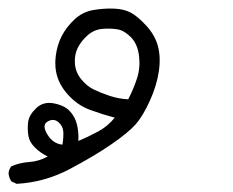

<svg xmlns="http://www.w3.org/2000/svg" viewBox="-37 -127 557 459"><path d="M2.9 312.5 -9.8 306.6Q-15.6 297.9 -16.6 287.1Q-15.6 277.3 -9.8 270.5Q10.7 261.7 33.2 260.3Q55.7 258.8 77.1 247.1Q60.5 239.3 46.9 226.1Q33.2 212.9 30.8 196.8Q28.3 180.7 30.3 164.6Q32.2 148.4 49.3 131.8Q66.4 115.2 91.8 120.1Q117.2 125 129.9 138.7Q142.6 152.3 147 170.9Q151.4 189.5 150.4 210Q175.8 199.2 198.2 187Q220.7 174.8 237.3 154.3Q208 146.5 179.7 136.2Q151.4 126 129.9 104Q108.4 82 100.6 58.1Q92.8 34.2 96.2 7.3Q99.6 -19.5 110.4 -40.5Q121.1 -61.5 140.6 -80.1Q160.2 -98.6 186 -103Q211.9 -107.4 235.4 -106.4Q258.8 -105.5 274.9 -97.2Q291 -88.9 312 -66.4Q333 -43.9 340.3 -17.6Q347.7 8.8 342.8 43Q337.9 77.1 321.3 113.8Q304.7 150.4 287.6 169.9Q270.5 189.5 229.5 217.8Q188.5 246.1 129.4 277.3Q70.3 308.6 2.9 312.5ZM112.3 218.8Q115.2 201.2 114.3 187.5Q113.3 173.8 102.1 164.6Q90.8 155.3 76.7 163.6Q62.5 171.9 76.2 194.3Q89.8 216.8 112.3 218.8ZM269.5 110.4Q282.2 85.9 290.5 60.5Q298.8 35.2 295.4 6.8Q292 -21.5 276.4 -37.6Q260.7 -53.7 245.1 -56.6Q229.5 -59.6 209 -58.1Q188.5 -56.6 172.9 -43Q157.2 -29.3 148.9 -12.7Q140.6 3.9 142.1 24.9Q143.6 45.9 157.2 62.5Q170.9 79.1 187 86.9Q203.1 94.7 225.1 102.1Q247.1 109.4 269.5 110.4Z"/></svg>

Font: JasonHandwriting1
Style: Regular
Weight: 400
Version: Version 1.48.20